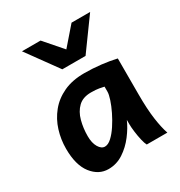

<svg xmlns="http://www.w3.org/2000/svg" viewBox="-185 -908 982 1048"><g transform="rotate(-30 306.5 -384.5)"><path d="M571.8 0H441.9Q435.1 -11.7 428.7 -38.8Q422.4 -65.9 418.7 -95.5Q415 -125 415 -143.1V-170.9Q397 -128.9 364.7 -86.7Q332.5 -44.4 289.6 -16.1Q246.6 12.2 195.3 12.2Q133.8 12.2 91.3 -42.2Q48.8 -96.7 48.8 -200.2Q48.8 -258.3 65.9 -313.2Q83 -368.2 118.7 -412.1Q154.3 -456.1 209.5 -481.9Q264.6 -507.8 340.3 -507.8Q393.6 -507.8 446 -501.7Q498.5 -495.6 540 -485.8V-258.8Q540 -166.5 548.8 -103.8Q557.6 -41 571.8 0ZM400.4 -356.4V-388.7Q390.1 -391.1 370.6 -394.8Q351.1 -398.4 319.8 -398.4Q268.6 -398.4 239.3 -370.1Q210 -341.8 197.8 -296.4Q185.5 -251 185.5 -200.2Q185.5 -157.2 201.4 -130.6Q217.3 -104 239.3 -104Q259.8 -104 282 -124.5Q304.2 -145 325.2 -176.8Q346.2 -208.5 363.3 -243.7Q380.4 -278.8 390.4 -309.3Q400.4 -339.8 400.4 -356.4ZM418.9 -781.2H536.1L394.5 -585.9H248L106.4 -781.2H223.6L321.3 -668.9Z"/></g></svg>

Font: Andika
Style: Bold
Weight: 700
Designer: Victor Gaultney, Annie Olsen, Julie Remington, Don Collingsworth, Eric Hays, Becca Hirsbrunner
Foundry: SIL International
Version: Version 6.101